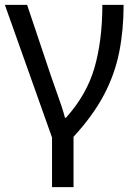

<svg xmlns="http://www.w3.org/2000/svg" viewBox="-20 -556 556 786"><path d="M193 210V7L0 -536H91L188 -247Q196 -223 208 -190Q220 -157 230.5 -125.5Q241 -94 246 -74H250Q335 -168 367 -279.5Q399 -391 399 -536H486Q486 -433 468 -342.5Q450 -252 405.5 -167.5Q361 -83 281 4V210Z"/></svg>

Font: Go Noto Kurrent-Regular
Style: Regular
Weight: 400
Designer: Monotype Design Team
Foundry: Monotype Imaging Inc.
Version: Version 2.012; ttfautohint (v1.8.4.7-5d5b)